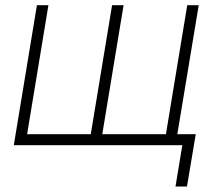

<svg xmlns="http://www.w3.org/2000/svg" viewBox="-20 -549 811 726"><path d="M119.6 -529.3H163.1L82.5 -41.5H323.2L403.8 -529.3H447.3L366.7 -41.5H607.4L688 -529.3H731.4L643.6 0H32.2ZM643.6 156.2 669.4 0H622.6L629.4 -41.5H720.2L687 156.2Z"/></svg>

Font: Inter 24pt ExtraLight
Style: Italic
Weight: 250
Italic angle: -9.3988°
Version: Version 4.001;git-66647c0bb